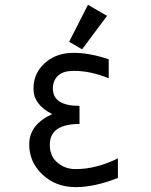

<svg xmlns="http://www.w3.org/2000/svg" viewBox="-20 -766 626 796"><path d="M468.8 -109.4Q468.8 -109.4 468.8 -28.3Q372.6 9.8 293.9 9.8Q210.9 9.8 155.3 -43Q101.1 -94.7 101.1 -167.5Q101.1 -249.5 196.3 -293Q118.7 -332 118.7 -398.4Q118.7 -469.2 176.3 -513.2Q220.2 -546.9 286.6 -546.9Q352.5 -546.9 430.7 -520Q430.7 -520 430.7 -441.4Q356.4 -472.2 286.6 -472.2Q243.2 -472.2 222.7 -454.1Q199.2 -433.6 199.2 -399.4Q199.2 -327.1 309.6 -327.1V-252Q186.5 -252 186.5 -166Q186.5 -121.1 214.4 -95.2Q246.6 -64.9 293.9 -64.9Q378.4 -64.9 468.8 -109.4ZM344.7 -746.1 423.8 -700.2 320.3 -561.5 266.6 -592.8Z"/></svg>

Font: Consola Mono
Style: Book
Weight: 400
Monospace: yes
Designer: Wojciech Kalinowski "wmk69" (wmk69@o2.pl)
Foundry: Wojciech Kalinowski "wmk69" (wmk69@o2.pl)
Version: Version 2.1.0